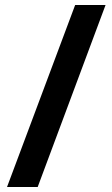

<svg xmlns="http://www.w3.org/2000/svg" viewBox="-20 -739 447 764"><path d="M400 -719 130 5H8L279 -719Z"/></svg>

Font: Noto Sans Thai Cond
Style: Bold
Weight: 700
Width: 3
Designer: Monotype Design Team
Foundry: Monotype Imaging Inc.
Version: Version 2.002; ttfautohint (v1.8.4.7-5d5b)